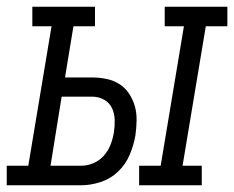

<svg xmlns="http://www.w3.org/2000/svg" viewBox="-60 -550 695 570"><path d="M353 0V-58H417L486 -472H429V-530H615V-472H551L482 -58H539V0ZM-40 0V-58H24L93 -472H36V-530H222V-472H158L133 -320H214Q236 -320 257 -315.5Q278 -311 295 -300Q312 -289 323.5 -271.5Q335 -254 340.5 -234Q346 -214 345.5 -191.5Q345 -169 342 -148Q337 -119 325 -90.5Q313 -62 290.5 -40.5Q268 -19 238.5 -9.5Q209 0 181 0ZM90 -58H181Q199 -58 217 -65.5Q235 -73 248 -87.5Q261 -102 268 -120Q275 -138 278 -156Q281 -175 280.5 -194Q280 -213 272.5 -229Q265 -245 249 -254Q233 -263 214 -263H123Z"/></svg>

Font: Iosevka Slab LtExObl
Style: Regular
Weight: 300
Width: 7
Italic angle: -9°
Monospace: yes
Designer: Belleve Invis
Foundry: Belleve Invis
Version: Version 11.1.0; ttfautohint (v1.8.3)